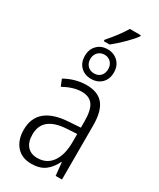

<svg xmlns="http://www.w3.org/2000/svg" viewBox="-237 -1020 917 1105"><g transform="rotate(30 222.0 -468.0)"><path d="M352 -939Q333 -912 295 -874.5Q257 -837 223 -810H184V-819Q246 -890 279 -946H352ZM325 -683Q325 -638 298 -611.5Q271 -585 228 -585Q186 -585 159 -611.5Q132 -638 132 -683Q132 -727 159 -754Q186 -781 228 -781Q270 -781 297.5 -754Q325 -727 325 -683ZM168 -683Q168 -656 184.5 -638.5Q201 -621 228 -621Q255 -621 271 -638Q287 -655 287 -683Q287 -710 270.5 -727.5Q254 -745 228 -745Q202 -745 185 -727.5Q168 -710 168 -683ZM374 -359V0H332L323 -87H321Q298 -40 264 -15Q230 10 175 10Q111 10 75.5 -31Q40 -72 40 -139Q40 -296 244 -308L319 -313V-354Q319 -430 295.5 -462.5Q272 -495 221 -495Q167 -495 101 -459L83 -503Q153 -542 226 -542Q302 -542 338 -498Q374 -454 374 -359ZM251 -267Q173 -262 135 -230.5Q97 -199 97 -140Q97 -90 121 -63Q145 -36 188 -36Q251 -36 285 -84.5Q319 -133 319 -217V-271Z"/></g></svg>

Font: Noto Sans Display Light Narrow
Style: Regular
Weight: 300
Width: 4
Designer: Monotype Design team
Foundry: Monotype Imaging Inc.
Version: Version 1.000